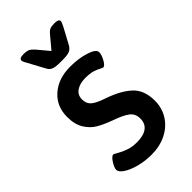

<svg xmlns="http://www.w3.org/2000/svg" viewBox="-225 -786 863 863"><g transform="rotate(-45 206.5 -354.5)"><path d="M36 -56Q36 -69 50.5 -91.5Q65 -114 76 -114Q78 -114 96 -103.5Q114 -93 137 -85Q160 -77 189 -77Q232 -77 254 -93.5Q276 -110 276 -142Q276 -173 253.5 -190Q231 -207 182 -224Q141 -239 113.5 -255Q86 -271 67 -301.5Q48 -332 48 -380Q48 -447 95 -488.5Q142 -530 218 -530Q270 -530 313 -516.5Q356 -503 356 -483Q356 -468 343.5 -445Q331 -422 320 -422Q316 -423 293 -434.5Q270 -446 230 -446Q195 -446 173 -431Q151 -416 151 -388Q151 -361 168.5 -346Q186 -331 231 -316Q301 -292 340 -256Q379 -220 379 -152Q379 -106 355.5 -69Q332 -32 290.5 -11.5Q249 9 197 9Q155 9 118 -1Q81 -11 58.5 -26Q36 -41 36 -56ZM135 -601 94 -677Q92 -680 87 -689.5Q82 -699 82 -704Q82 -718 109 -718Q129 -718 139.5 -713Q150 -708 162 -694L208 -639L254 -694Q266 -709 276 -713.5Q286 -718 306 -718Q333 -718 333 -704Q333 -700 328.5 -691Q324 -682 322 -677L281 -601Q273 -587 260 -581Q247 -575 217 -575H198Q168 -575 155 -581Q142 -587 135 -601Z"/></g></svg>

Font: Asap-Medium
Style: Regular
Weight: 500
Designer: Pablo Cosgaya
Foundry: Omnibus-Type
Version: Version 2.000; ttfautohint (v1.8)